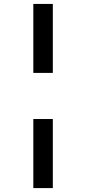

<svg xmlns="http://www.w3.org/2000/svg" viewBox="-20 -771 439 976"><path d="M149.4 185.1V-166H248.5V185.1ZM149.4 -400.4V-751H248.5V-400.4Z"/></svg>

Font: Oxygen
Style: Bold
Weight: 700
Designer: vernon adams
Foundry: Vernon Adams
Version: Version 0.2.3 webfont; ttfautohint (v0.93.3-1d66) -l 8 -r 50